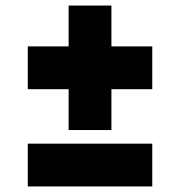

<svg xmlns="http://www.w3.org/2000/svg" viewBox="-20 -750 649 691"><path d="M80 -79V-233H528V-79ZM227 -282V-730H381V-282ZM80 -429V-583H528V-429Z"/></svg>

Font: Exo Thin Black
Style: Regular
Weight: 900
Version: Version 2.000